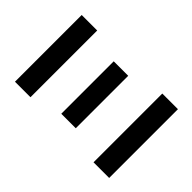

<svg xmlns="http://www.w3.org/2000/svg" viewBox="-183 -849 998 998"><g transform="rotate(-45 315.5 -350.0)"><path d="M63 0V-115H568.5V0ZM123 -305.5V-412H508.5V-305.5ZM70.5 -586V-700H561V-586Z"/></g></svg>

Font: Geologica Medium
Style: Regular
Weight: 500
Designer: Sindre Bremnes, Frode Helland
Foundry: Monokrom Skriftforlag AS
Version: Version 1.010;gftools[0.9.28]